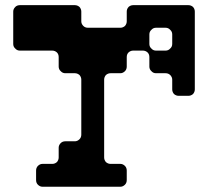

<svg xmlns="http://www.w3.org/2000/svg" viewBox="-20 -711 804 730"><path d="M696.3 -691.4Q706.1 -691.4 713.9 -684.6Q720.7 -676.8 720.7 -667Q720.7 -568.4 720.7 -371.1Q720.7 -361.3 713.9 -353.5Q706.1 -346.7 696.3 -346.7Q683.6 -346.7 659.2 -346.7Q649.4 -346.7 641.6 -353.5Q634.8 -361.3 634.8 -371.1Q634.8 -383.8 634.8 -408.2Q634.8 -418 627 -425.8Q620.1 -432.6 609.4 -432.6Q597.7 -432.6 573.2 -432.6Q562.5 -432.6 555.7 -440.4Q547.9 -447.3 547.9 -458Q547.9 -469.7 547.9 -494.1Q547.9 -504.9 541 -511.7Q533.2 -518.6 523.4 -518.6Q510.7 -518.6 486.3 -518.6Q476.6 -518.6 468.8 -511.7Q461.9 -504.9 461.9 -494.1Q461.9 -482.4 461.9 -458Q461.9 -447.3 455.1 -440.4Q447.3 -432.6 437.5 -432.6Q424.8 -432.6 400.4 -432.6Q390.6 -432.6 382.8 -425.8Q376 -418 376 -408.2Q376 -309.6 376 -112.3Q376 -102.5 382.8 -94.7Q390.6 -87.9 400.4 -87.9Q413.1 -87.9 437.5 -87.9Q447.3 -87.9 455.1 -80.1Q461.9 -73.2 461.9 -62.5Q461.9 -50.8 461.9 -26.4Q461.9 -15.6 455.1 -8.8Q447.3 -1 437.5 -1Q338.9 -1 141.6 -1Q131.8 -1 124 -8.8Q117.2 -15.6 117.2 -26.4Q117.2 -38.1 117.2 -62.5Q117.2 -73.2 124 -80.1Q131.8 -87.9 141.6 -87.9Q154.3 -87.9 178.7 -87.9Q188.5 -87.9 196.3 -94.7Q203.1 -102.5 203.1 -112.3Q203.1 -125 203.1 -149.4Q203.1 -159.2 210.9 -167Q217.8 -173.8 228.5 -173.8Q240.2 -173.8 264.6 -173.8Q274.4 -173.8 282.2 -181.6Q289.1 -188.5 289.1 -199.2Q289.1 -268.6 289.1 -408.2Q289.1 -418 282.2 -425.8Q274.4 -432.6 264.6 -432.6Q252 -432.6 228.5 -432.6Q217.8 -432.6 210.9 -440.4Q203.1 -447.3 203.1 -458Q203.1 -469.7 203.1 -494.1Q203.1 -504.9 196.3 -511.7Q188.5 -518.6 178.7 -518.6Q137.7 -518.6 55.7 -518.6Q44.9 -518.6 38.1 -526.4Q30.3 -533.2 30.3 -543.9Q30.3 -585 30.3 -667Q30.3 -676.8 38.1 -684.6Q44.9 -691.4 55.7 -691.4Q125 -691.4 264.6 -691.4Q274.4 -691.4 282.2 -684.6Q289.1 -676.8 289.1 -667Q289.1 -654.3 289.1 -629.9Q289.1 -620.1 296.9 -612.3Q303.7 -605.5 314.5 -605.5Q355.5 -605.5 437.5 -605.5Q447.3 -605.5 455.1 -612.3Q461.9 -620.1 461.9 -629.9Q461.9 -642.6 461.9 -667Q461.9 -676.8 468.8 -684.6Q476.6 -691.4 486.3 -691.4Q539.1 -691.4 590.8 -691.4Q643.6 -691.4 696.3 -691.4ZM634.8 -543.9Q634.8 -555.7 634.8 -580.1Q634.8 -590.8 627 -597.7Q620.1 -605.5 609.4 -605.5Q597.7 -605.5 573.2 -605.5Q562.5 -605.5 555.7 -597.7Q547.9 -590.8 547.9 -580.1Q547.9 -568.4 547.9 -543.9Q547.9 -533.2 555.7 -526.4Q562.5 -518.6 573.2 -518.6Q585 -518.6 609.4 -518.6Q620.1 -518.6 627 -526.4Q634.8 -533.2 634.8 -543.9Z"/></svg>

Font: Stal Type
Style: Alien
Weight: 400
Designer: daniel chilleron
Version: Version 1.0